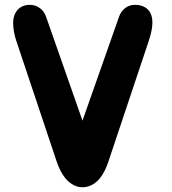

<svg xmlns="http://www.w3.org/2000/svg" viewBox="-20 -758 715 800"><path d="M300.3 19H300.8Q323.7 25.4 346.7 19Q402.3 3.4 431.6 -84.5L600.1 -588.4Q641.6 -712.9 566.9 -734.9Q556.2 -737.8 543 -737.8Q518.6 -737.8 502 -724.6Q483.9 -710.9 476.1 -688.5L323.7 -255.4L171.9 -688.5Q163.6 -711.9 145.5 -724.6Q127 -737.8 104.5 -737.8Q72.3 -737.8 53.2 -716.8Q34.7 -695.8 34.7 -661.6Q35.2 -626 47.9 -587.9L216.3 -84.5Q245.1 0.5 299.8 18.6Z"/></svg>

Font: Comic Relief
Style: Bold
Weight: 700
Designer: Jeff Davis
Foundry: Loudifier
Version: Version 1.200; ttfautohint (v1.8.4.7-5d5b)